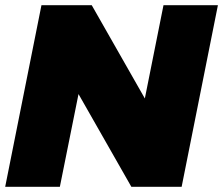

<svg xmlns="http://www.w3.org/2000/svg" viewBox="-25 -721 861 741"><path d="M606 -701H816L676 0H482L278 -358L206 0H-5L135 -701H329L534 -341Z"/></svg>

Font: TypoPRO Montserrat
Style: Italic
Weight: 900
Italic angle: -11.3°
Designer: Julieta Ulanovsky
Foundry: Julieta Ulanovsky
Version: Version 6.001